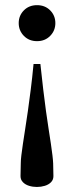

<svg xmlns="http://www.w3.org/2000/svg" viewBox="-20 -483 287 744"><path d="M59.5 199.5 60.5 150.5Q60.5 137.5 62.8 118.5Q65 99.5 68.8 74.2Q72.5 49 77.5 17.5Q82.5 -14 88 -52.5Q93.5 -91 99.2 -136.5Q105 -182 110 -235H136.5Q142 -182 147.5 -136.5Q153 -91 158.2 -52.5Q163.5 -14 168.5 17.5Q173.5 49 177.2 74.2Q181 99.5 183.2 118.5Q185.5 137.5 186 150.5L187 199.5Q187 213.5 177.8 223Q168.5 232.5 153.8 237Q139 241.5 123 241.5Q107 241.5 92.5 237Q78 232.5 68.8 223Q59.5 213.5 59.5 199.5ZM123.5 -323.5Q92.5 -323.5 72.5 -344Q52.5 -364.5 52.5 -393.5Q52.5 -422.5 72.5 -442.8Q92.5 -463 123.5 -463Q154.5 -463 174.5 -442.8Q194.5 -422.5 194.5 -393.5Q194.5 -364.5 174.5 -344Q154.5 -323.5 123.5 -323.5Z"/></svg>

Font: Newsreader 36pt Medium
Style: Regular
Weight: 500
Designer: Hugues Gentile
Foundry: Production Type
Version: Version 1.003